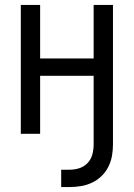

<svg xmlns="http://www.w3.org/2000/svg" viewBox="-20 -540 540 775"><path d="M227 215V145H262Q282 145 301.5 138.5Q321 132 334.5 117Q348 102 353 82.5Q358 63 358 43V-234H142V0H64V-520H142V-304H358V-520H436V43Q436 66 432 89Q428 112 417.5 133Q407 154 390 170.5Q373 187 352 197Q331 207 308 211Q285 215 262 215Z"/></svg>

Font: Iosevka NFM
Style: Regular
Weight: 400
Monospace: yes
Designer: Belleve Invis
Foundry: Belleve Invis
Version: Version 29.0.4; ttfautohint (v1.8.4);Nerd Fonts 3.3.0